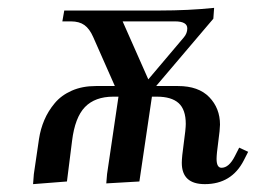

<svg xmlns="http://www.w3.org/2000/svg" viewBox="-20 -466 676 493"><path d="M64.9 6.8 66.9 -19 80.1 -108.9Q84 -134.8 93.8 -157.7Q103.5 -180.7 120.4 -200.9Q137.2 -221.2 164.3 -233.2Q191.4 -245.1 226.1 -245.1H274.9L219.2 -371.1Q210 -392.1 196.8 -401.6Q183.6 -411.1 162.1 -411.1H140.1L145 -439H389.2Q464.8 -439 529.8 -445.8L527.8 -418L380.9 -245.1H437Q489.7 -245.1 517.3 -216.6Q544.9 -188 544.9 -146Q544.9 -134.3 540.5 -102.3Q536.1 -70.3 536.1 -58.1Q536.1 -35.2 548.8 -35.2Q567.9 -35.2 583 -64.9L594.2 -86.9L617.2 -76.2L606 -54.2Q574.7 6.8 505.9 6.8Q446.8 6.8 446.8 -47.9Q446.8 -62.5 451.9 -98.6Q457 -134.8 457 -147.9Q457 -184.6 438.7 -201.2Q420.4 -217.8 382.8 -217.8H370.1L337.9 0L252.9 4.9L254.9 -19L284.2 -217.8H271Q224.1 -217.8 198.2 -191.2Q172.4 -164.6 165 -104L151.9 0ZM294.9 -411.1 360.8 -262.2 452.1 -370.1Q460.9 -380.4 460.9 -393.1Q460.9 -411.1 429.2 -411.1Z"/></svg>

Font: Dihjauti
Style: Bold Italic
Weight: 700
Italic angle: -9°
Designer: T. Christopher White
Version: Version 3.0.0